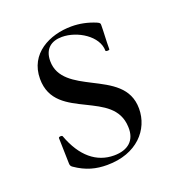

<svg xmlns="http://www.w3.org/2000/svg" viewBox="-85 -469 509 551"><g transform="rotate(-20 169.0 -193.5)"><path d="M100 -325C100 -362 122 -379 155 -379C202 -379 259 -344 259 -299C259 -296 271 -296 271 -299C271 -327 273 -351 273 -372C273 -377 273 -379 264 -383C240 -393 216 -398 191 -398C124 -398 55 -364 55 -287C55 -220 105 -196 154 -172C198 -150 244 -129 246 -71C248 -30 223 -8 180 -8C127 -8 85 -42 60 -110C59 -114 48 -113 48 -109L50 -31C50 -25 52 -22 56 -19C89 4 119 11 152 11C243 11 293 -46 293 -110C293 -175 242 -200 191 -226C146 -249 100 -273 100 -325Z"/></g></svg>

Font: Cormorant Garamond
Style: Regular
Weight: 400
Designer: Christian Thalmann (Catharsis Fonts)
Foundry: Catharsis Fonts
Version: Version 4.002;Glyphs 3.4 (3410)